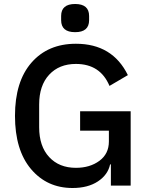

<svg xmlns="http://www.w3.org/2000/svg" viewBox="-20 -929 745 961"><path d="M535 0V-106H531Q520 -54 470 -21Q420 12 343 12Q215 12 135 -83Q55 -178 55 -349Q55 -521 137.5 -615.5Q220 -710 360 -710Q543 -710 620 -553L528 -499Q482 -609 360 -609Q276 -609 226 -555Q176 -501 176 -406V-292Q176 -197 226 -143Q276 -89 360 -89Q430 -89 477.5 -124Q525 -159 525 -221V-275H381V-372H634V0ZM286 -828V-849Q286 -909 356 -909Q426 -909 426 -849V-828Q426 -768 356 -768Q286 -768 286 -828Z"/></svg>

Font: IBM Plex Sans Medm
Style: Regular
Weight: 500
Designer: Mike Abbink, Paul van der Laan, Pieter van Rosmalen
Foundry: Bold Monday
Version: Version 3.005